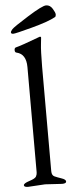

<svg xmlns="http://www.w3.org/2000/svg" viewBox="-58 -882 358 915"><g transform="rotate(-5 120.5 -424.0)"><path d="M21 -737.8Q21 -742.2 29.3 -752Q37.6 -761.7 109.4 -806.6Q181.2 -851.6 199.2 -851.1Q217.8 -851.1 229.5 -832Q241.2 -813 241.2 -804.2Q241.2 -795.4 236.8 -792Q202.6 -772.9 122.6 -751.5Q42.5 -730 31.7 -730Q21 -730 21 -737.8ZM46.9 -24.4Q75.2 -33.2 80.1 -43Q85 -52.7 85 -62V-565.9Q85 -628.9 39.1 -639.2Q31.2 -640.6 31.2 -651.4Q31.2 -662.1 38.1 -664.1Q63 -669.9 153.8 -704.1H154.8L155.8 -705.1Q162.1 -705.1 162.1 -700.2Q162.1 -695.3 158.7 -668Q155.3 -640.6 154.8 -562V-62Q154.8 -42 167.5 -36.1Q180.2 -30.3 200.7 -23.4Q221.2 -16.6 221.2 -6.8Q221.2 2.9 201.2 2.9L120.1 -2L39.1 2.9Q19 2.9 19 -6.3Q19 -15.6 46.9 -24.4Z"/></g></svg>

Font: EBGaramond
Style: Regular
Weight: 400
Version: Version 000.012g